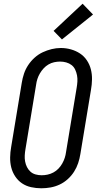

<svg xmlns="http://www.w3.org/2000/svg" viewBox="-20 -1004 540 1032"><path d="M202 8Q174 8 147 2Q120 -4 98.5 -18.5Q77 -33 62 -55.5Q47 -78 40.5 -104Q34 -130 34.5 -158Q35 -186 40 -214L97 -559Q101 -584 109 -608Q117 -632 131.5 -654Q146 -676 166 -694Q186 -712 209.5 -723Q233 -734 257.5 -740Q282 -746 307 -746Q335 -746 361.5 -738.5Q388 -731 410 -716.5Q432 -702 447 -679.5Q462 -657 468.5 -631Q475 -605 474.5 -577Q474 -549 469 -521L412 -176Q408 -151 400 -127Q392 -103 378 -81Q364 -59 344 -41Q324 -23 300.5 -12Q277 -1 252 3.5Q227 8 202 8ZM204 -62Q220 -62 236 -65.5Q252 -69 267 -77Q282 -85 294 -97.5Q306 -110 314.5 -125Q323 -140 328 -155.5Q333 -171 335 -187L392 -532Q395 -549 396 -566Q397 -583 394 -599Q391 -615 384 -630Q377 -645 364.5 -654.5Q352 -664 336 -668.5Q320 -673 303 -673Q287 -673 271 -669.5Q255 -666 240.5 -657.5Q226 -649 214.5 -636.5Q203 -624 194.5 -609.5Q186 -595 181 -579.5Q176 -564 174 -548L117 -203Q114 -186 113 -169Q112 -152 115 -136Q118 -120 125 -106Q132 -92 143.5 -81.5Q155 -71 171 -66.5Q187 -62 204 -62ZM313 -792 268 -838 424 -984 480 -926Z"/></svg>

Font: Iosevka Gothic
Style: Italic
Weight: 400
Italic angle: -9°
Monospace: yes
Designer: Belleve Invis
Foundry: Belleve Invis
Version: Version 15.5.1; ttfautohint (v1.8.4)